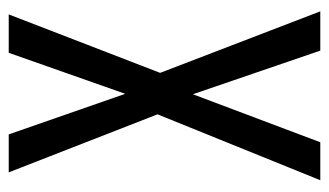

<svg xmlns="http://www.w3.org/2000/svg" viewBox="-177 -577 754 440"><g transform="rotate(-90 200.0 -357.0)"><path d="M394 0 253 -367 387 -714H299L205 -447L112 -714H25L158 -373L7 0H94L204 -292L304 0Z"/></g></svg>

Font: Noto Sans Arabic UI XCn
Style: Regular
Weight: 400
Width: 2
Designer: Monotype Design Team, Nadine Chahine and Nizar Qandah
Foundry: Monotype Imaging Inc.
Version: Version 2.010